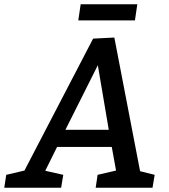

<svg xmlns="http://www.w3.org/2000/svg" viewBox="-60 -875 786 895"><path d="M481 -80 461 -190H206L151 -79L235 -60L225 0H-40L-31 -60L54 -80L374 -695L473 -700L593 -77L661 -60L651 0H386L395 -60ZM396 -571 245 -270H447ZM305 -780 316 -855H580L569 -780Z"/></svg>

Font: Bitter
Style: Italic
Weight: 400
Italic angle: -9°
Designer: Sol Matas
Foundry: Sol Matas
Version: Version 1.001